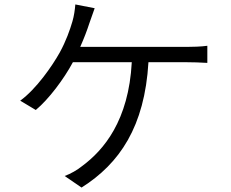

<svg xmlns="http://www.w3.org/2000/svg" viewBox="-20 -808 1040 864"><path d="M406 -771 319 -788C317 -763 313 -736 306 -712C295 -674 277 -623 249 -572C215 -511 143 -407 71 -355L141 -313C199 -361 268 -453 308 -528H573C559 -265 447 -133 350 -61C328 -43 298 -26 271 -16L347 36C518 -72 631 -238 648 -528H821C844 -528 883 -527 913 -525V-602C885 -598 846 -597 821 -597H341C358 -635 372 -672 382 -703C389 -724 398 -749 406 -771Z"/></svg>

Font: ChiuKong Gothic MN Normal
Style: Regular
Weight: 350
Designer: Ryoko NISHIZUKA 西塚涼子 (kana, bopomofo & ideographs); Paul D. Hunt (Latin, Greek & Cyrillic); Sandoll Communications 산돌커뮤니
Foundry: Adobe
Version: Version 1.300